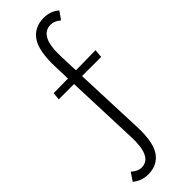

<svg xmlns="http://www.w3.org/2000/svg" viewBox="-310 -730 986 986"><g transform="rotate(-45 183.0 -236.5)"><path d="M204 -403 348 -405 344 -360H205L220 23Q225 138 190.5 188Q156 238 89 238Q41 238 5 208L35 164Q61 189 90 189Q169 189 162 37L147 -360H36L40 -401L145 -402L142 -490Q138 -609 173.5 -660Q209 -711 278 -711Q325 -711 361 -681L331 -638Q305 -661 277 -661Q238 -661 217.5 -625Q197 -589 200 -504Z"/></g></svg>

Font: Ysabeau Infant Semilight
Style: Regular
Weight: 300
Designer: Christian Thalmann (Catharsis Fonts)
Version: Version 0.003